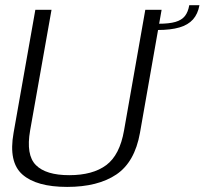

<svg xmlns="http://www.w3.org/2000/svg" viewBox="-20 -712 784 736"><path d="M237.5 4.5Q355 4.5 425.8 -43Q496.5 -90.5 516.5 -202.5L599.5 -674.5H537L455.5 -212Q439 -117.5 387.2 -79Q335.5 -40.5 245.5 -40.5Q156 -40.5 117.5 -79.2Q79 -118 95.5 -212L177.5 -674.5H115.5L32 -202.5Q12 -90.5 66 -43Q120 4.5 237.5 4.5ZM588 -621 584 -597Q634.5 -597 667.8 -606.8Q701 -616.5 719.8 -637.5Q738.5 -658.5 744.5 -692H705.5Q701 -666 688.8 -650.5Q676.5 -635 652.5 -628Q628.5 -621 588 -621Z"/></svg>

Font: Anybody Thin Light
Style: Italic
Weight: 300
Italic angle: -10°
Version: Version 1.113;gftools[0.9.25]